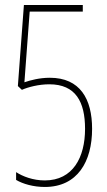

<svg xmlns="http://www.w3.org/2000/svg" viewBox="-20 -734 427 763"><path d="M178 -425C137 -425 100 -415 77 -407L98 -688H309V-714H75L51 -392L67 -377C92 -388 134 -399 176 -399C281 -399 318 -329 318 -222C318 -109 270 -17 158 -17C111 -17 70 -33 44 -50V-19C71 -3 113 9 158 9C288 9 346 -92 346 -222C346 -341 298 -425 178 -425Z"/></svg>

Font: Noto Sans Arabic ExtCond Thin
Style: Regular
Weight: 100
Width: 2
Designer: Monotype Design Team, Nadine Chahine, Nizar Qandah and Khaled Hosny
Foundry: Monotype Imaging Inc.
Version: Version 2.012